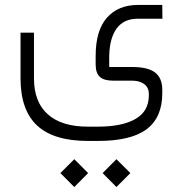

<svg xmlns="http://www.w3.org/2000/svg" viewBox="-20 -355 744 781"><path d="M397.5 349.1 453.6 292.5 510.3 349.1 453.6 405.8ZM225.6 349.1 282.2 292.5 338.4 349.1 282.2 405.8ZM369.1 -127.9Q369.1 -231 415 -283Q460.9 -335 542 -335H640.1L640.6 -278.8H539.6Q483.9 -278.8 454.8 -239.5Q425.8 -200.2 424.3 -127.9V-97.2V-82.5H439H517.1Q582 -82.5 611.1 -59.8Q640.1 -37.1 640.1 10.3V24.4Q640.1 122.6 576.7 170.4Q513.2 218.3 378.4 218.3H337.4Q198.2 218.3 130.9 155.5Q63.5 92.8 63.5 -36.6V-222.2H118.2V-36.6Q118.2 60.1 174.6 110.1Q231 160.2 337.4 160.2H378.4Q476.6 160.2 531 128.9Q585.4 97.7 585.4 33.2V27.3Q585.4 1 566.7 -12.9Q547.9 -26.9 517.1 -26.9H439.9Q402.8 -26.9 386 -42.5Q369.1 -58.1 369.1 -92.8Z"/></svg>

Font: Shabnam Thin WOL
Style: Thin-WOL
Weight: 100
Foundry: DejaVu fonts team - Redesigned by Saber Rastikerdar - Based on Vazir font
Version: Version 5.0.0